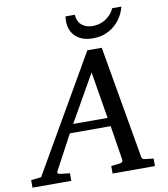

<svg xmlns="http://www.w3.org/2000/svg" viewBox="-148 -969 916 1049"><g transform="rotate(-10 310.0 -445.0)"><path d="M374 -564 226.1 -304.2H417ZM391.1 0V-42L437 -46.9Q459 -49.8 456.1 -65.9L425.8 -256.8H199.2L97.2 -65.9Q91.8 -56.2 96.9 -52.2Q102.1 -48.3 116.2 -46.9L162.1 -42V0H-53.2V-42L2.9 -47.9L372.1 -687H452.1L560.1 -65.9Q561.5 -56.2 565.4 -52Q569.3 -47.9 580.1 -46.9L626 -42V0ZM596.7 -890.1Q590.8 -864.7 576.4 -839.1Q562 -813.5 539.3 -792.7Q516.6 -772 485.6 -759Q454.6 -746.1 415 -746.1Q379.4 -746.1 354.5 -756.3Q329.6 -766.6 314.2 -783.2Q298.8 -799.8 291.7 -820.8Q284.7 -841.8 284.7 -863.3Q284.7 -869.1 285.2 -876Q285.6 -882.8 286.6 -890.1H338.9Q339.8 -868.2 347.9 -853.3Q356 -838.4 368.2 -829.3Q380.4 -820.3 395.3 -816.4Q410.2 -812.5 424.8 -812.5Q439.9 -812.5 457.3 -816.4Q474.6 -820.3 491 -829.6Q507.3 -838.9 521.7 -853.8Q536.1 -868.7 545.9 -890.1Z"/></g></svg>

Font: Charis SIL Phon
Style: Italic
Weight: 400
Italic angle: -11°
Foundry: SIL International
Version: Version 5.000